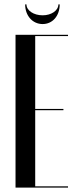

<svg xmlns="http://www.w3.org/2000/svg" viewBox="-20 -858 356 878"><path d="M247 -838C247 -810 215 -788 175 -788C134 -788 101 -810 101 -838H95C95 -786 129 -748 175 -748C220 -748 253 -785 253 -838ZM51 -699V0H291V-6H141V-354H270V-360H141V-693H291V-699Z"/></svg>

Font: Moniqa SemBd Display
Style: Regular
Weight: 600
Designer: Rajesh Rajput
Foundry: Rajesh Rajput
Version: Version 1.000